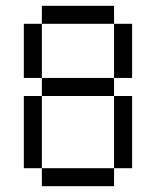

<svg xmlns="http://www.w3.org/2000/svg" viewBox="-20 -645 540 665"><path d="M125 -62.5V0H375V-62.5ZM125 -62.5Q125 -62.5 125 -312.5H62.5Q62.5 -312.5 62.5 -62.5ZM375 -62.5H437.5Q437.5 -62.5 437.5 -312.5H375Q375 -312.5 375 -62.5ZM125 -312.5H375V-375H125ZM125 -375V-562.5H62.5V-375ZM375 -375H437.5V-562.5H375ZM125 -562.5H375V-625H125Z"/></svg>

Font: Unifont
Style: Regular
Weight: 500
Version: Version 15.1.04